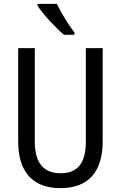

<svg xmlns="http://www.w3.org/2000/svg" viewBox="-20 -963 625 993"><path d="M274 -943H174V-934C199 -893 269 -818 311 -783H365V-795C336 -832 295 -898 274 -943ZM511 -232V-714H424V-232C424 -121 383 -67 294 -67C206 -67 160 -119 160 -231V-714H74V-232C74 -73 150 10 292 10C438 10 511 -75 511 -232Z"/></svg>

Font: Noto Sans Sinhala UI Condensed
Style: Regular
Weight: 400
Width: 3
Designer: Jelle Bosma - Monotype Design Team
Foundry: Monotype Imaging Inc.
Version: Version 2.006